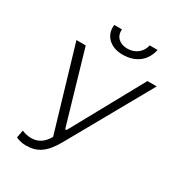

<svg xmlns="http://www.w3.org/2000/svg" viewBox="-208 -1025 1075 1164"><g transform="rotate(30 329.0 -443.5)"><path d="M147 7C227 7 278 -24 334 -123L658 -700H593L317 -198H307L161 -700H96L267 -121C236 -66 197 -48 154 -48C133 -48 110 -53 89 -62L79 -9C97 1 127 7 147 7ZM380 -763C476 -763 535 -814 552 -894H497C486 -843 444 -809 388 -809C333 -809 297 -844 303 -894H249C238 -817 297 -763 380 -763Z"/></g></svg>

Font: Fixel Display 20240404 Light
Style: Italic
Weight: 300
Italic angle: -10°
Designer: AlfaBravo + MacPaw
Foundry: Kyrylo Tkachov, Marchela Mozhyna, Serhii Makarenko, Maria Weinstein, Zakhar Kryvoshyya
Version: Version 1.211;Glyphs 3.2 (3225)